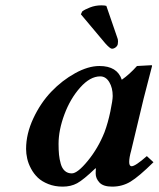

<svg xmlns="http://www.w3.org/2000/svg" viewBox="-20 -692 597 722"><path d="M373 -194.8Q386.2 -230.5 395 -272.9Q403.8 -315.4 403.8 -331.1Q403.8 -361.8 390.9 -383.3Q377.9 -404.8 356.9 -404.8Q318.8 -404.8 281.5 -362.8Q244.1 -320.8 222.2 -261.7Q200.2 -202.6 200.2 -150.9Q200.2 -127.4 201.9 -110.4Q203.6 -93.3 208.5 -75.9Q213.4 -58.6 223.9 -49.3Q234.4 -40 250 -40Q271.5 -40 310.3 -87.4Q349.1 -134.8 373 -194.8ZM339.8 -39.1Q339.8 -51.8 340.8 -58.1L338.9 -59.1Q293.5 -15.6 270 -2.9Q246.6 9.8 215.8 9.8Q186 9.8 161.9 0.2Q137.7 -9.3 122.3 -23.9Q106.9 -38.6 96.7 -57.9Q86.4 -77.1 82.3 -95.7Q78.1 -114.3 78.1 -131.8Q78.1 -188.5 105.2 -246.6Q132.3 -304.7 172.9 -347.2Q213.4 -389.6 262.5 -416.7Q311.5 -443.8 354 -443.8Q420.9 -443.8 438 -392.1Q467.3 -412.6 495.1 -443.8L549.8 -446.8Q551.8 -446.8 551.8 -443.8L520 -320.8L473.1 -125Q465.8 -99.1 465.8 -83Q465.8 -66.9 475.1 -66.9Q488.8 -66.9 532.2 -105L557.1 -82Q502 -27.8 470.9 -9Q439.9 9.8 401.9 9.8Q368.2 9.8 354 -5.6Q339.8 -21 339.8 -39.1ZM379.9 -669.9 420.9 -550.8Q423.8 -544.9 423.8 -536.1Q423.8 -534.2 423.3 -530.8Q422.9 -527.3 422.9 -525.9Q421.4 -519 414.8 -513.9Q408.2 -508.8 400.9 -508.8Q394 -508.8 376 -528.8L284.2 -638.2L289.1 -648.9Q298.3 -656.2 318.6 -664.1Q338.9 -671.9 360.8 -671.9Q374 -671.9 379.9 -669.9Z"/></svg>

Font: Linux Libertine
Style: Bold Italic
Weight: 700
Italic angle: -11.5°
Designer: Philipp H. Poll
Foundry: Philipp H. Poll
Version: Version 4.0.5